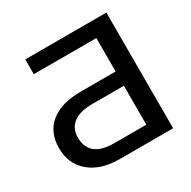

<svg xmlns="http://www.w3.org/2000/svg" viewBox="-154 -838 985 989"><g transform="rotate(-30 338.5 -344.0)"><path d="M40.5 -204.6Q40.5 -298.3 103.8 -349.9Q167 -401.4 282.2 -401.4H490.7V-600.1H118.7V-688H601.1V0H283.2Q170.9 0 105.7 -55.7Q40.5 -111.3 40.5 -204.6ZM151.9 -203.1Q151.9 -146 188.2 -115.5Q224.6 -85 299.8 -85H490.7V-316.4H303.7Q227.5 -316.4 189.7 -286.9Q151.9 -257.3 151.9 -203.1Z"/></g></svg>

Font: Arimo Medium
Style: Regular
Weight: 500
Designer: Steve Matteson
Foundry: Monotype Imaging Inc.
Version: Version 1.33